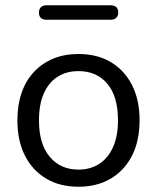

<svg xmlns="http://www.w3.org/2000/svg" viewBox="-20 -700 596 729"><path d="M278 9Q207 9 155 -22Q103 -53 74.5 -109.5Q46 -166 46 -243Q46 -301 62 -347.5Q78 -394 109 -427Q140 -460 182.5 -477.5Q225 -495 278 -495Q349 -495 401 -464Q453 -433 481.5 -376.5Q510 -320 510 -243Q510 -185 494 -139Q478 -93 447 -59.5Q416 -26 373.5 -8.5Q331 9 278 9ZM278 -56Q323 -56 357 -78Q391 -100 409.5 -142Q428 -184 428 -243Q428 -334 387.5 -382Q347 -430 278 -430Q232 -430 198.5 -408.5Q165 -387 146.5 -345.5Q128 -304 128 -243Q128 -153 169 -104.5Q210 -56 278 -56ZM157 -625Q128 -625 128 -652Q128 -666 135.5 -673Q143 -680 157 -680H399Q429 -680 429 -652Q429 -640 421.5 -632.5Q414 -625 399 -625Z"/></svg>

Font: Nunito ExtraLight
Style: Regular
Weight: 400
Version: Version 3.602